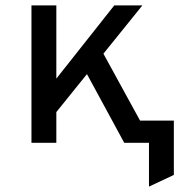

<svg xmlns="http://www.w3.org/2000/svg" viewBox="-20 -531 666 714"><path d="M534 163V0H477V-82.5H626.5V119.5ZM151 -66.5V-190L405 -511H509.5ZM97 0V-511H189.5V0ZM442 0 283.5 -292 344.5 -368 546 0Z"/></svg>

Font: Overpass Mono Medium
Style: Regular
Weight: 500
Monospace: yes
Designer: Delve Withrington, Dave Bailey
Foundry: Delve Fonts LLC
Version: Version 4.000